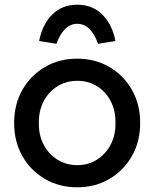

<svg xmlns="http://www.w3.org/2000/svg" viewBox="-20 -785 655 815"><path d="M308 10Q231 10 170.5 -25.5Q110 -61 75 -122.5Q40 -184 40 -263Q40 -342 75 -403.5Q110 -465 170.5 -500.5Q231 -536 308 -536Q384 -536 444.5 -500.5Q505 -465 540 -403.5Q575 -342 575 -263Q575 -184 540 -122.5Q505 -61 444.5 -25.5Q384 10 308 10ZM308 -84Q355 -84 392 -107.5Q429 -131 450 -171.5Q471 -212 470 -263Q471 -315 450 -355.5Q429 -396 392 -419Q355 -442 308 -442Q261 -442 223.5 -418.5Q186 -395 165 -354.5Q144 -314 145 -263Q144 -212 165 -171.5Q186 -131 223.5 -107.5Q261 -84 308 -84ZM220 -599 146 -611Q160 -682 202 -723.5Q244 -765 308 -765Q372 -765 414 -723.5Q456 -682 470 -611L396 -599Q383 -638 360.5 -661Q338 -684 308 -684Q278 -684 255.5 -661Q233 -638 220 -599Z"/></svg>

Font: Readex Pro
Style: Regular
Weight: 400
Designer: Bonnie Shaver-Troup, Thomas Jockin
Foundry: Lexend
Version: Version 1.204; ttfautohint (v1.8.4.7-5d5b)